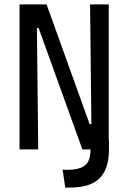

<svg xmlns="http://www.w3.org/2000/svg" viewBox="-20 -680 586 874"><path d="M69 0V-660H192L388 -115H396L390 -660H475V-40H476V0Q476 89 433.5 131.5Q391 174 297 174H277L265 92Q270 93 276 93Q282 93 288 93Q339 93 365.5 74Q392 55 392 0H355L156 -552H148L154 0Z"/></svg>

Font: Bricolage Grotesque 10pt Condensed
Style: Regular
Weight: 400
Width: 3
Designer: Mathieu Triay
Foundry: Atelier Triay
Version: Version 1.000; ttfautohint (v1.8.4.7-5d5b);gftools[0.9.29]